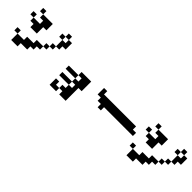

<svg xmlns="http://www.w3.org/2000/svg" viewBox="233 -2084 3533 3533"><g transform="rotate(45 2000.0 -317.5)"><path d="M750 -609.4V-692.4H833V-609.4ZM83 -526.4V-609.4H167V-526.4H333V-609.4H250V-692.4H500V-526.4H417V-359.4H250V-442.4H167V-526.4ZM83 -109.4V-192.4H167V-109.4ZM833 -609.4H917V-692.4H833V-776.4H917V-692.4H1000V-526.4H917V-442.4H833ZM250 -692.4H167V-776.4H250ZM833 -442.4V-359.4H750V-276.4H667V-192.4H583V-109.4H500V-26.4H333V57.6H167V-109.4H333V-192.4H500V-276.4H667V-359.4H750V-442.4Z M1250 -276.4V-359.4H1500V-276.4ZM1250 -109.4V-192.4H1500V-276.4H1583V-359.4H1500V-442.4H1750V-192.4H1667V140.6H1500V57.6H1417V-26.4H1500V-109.4H1583V-192.4H1500V-109.4ZM1250 -26.4H1333V57.6H1417V140.6H1250Z M2000 -359.4V-526.4H2083V-442.4H2917V-359.4H3000V-276.4H2250V-192.4H2167V-276.4H2083V-359.4Z M3750 -609.4V-692.4H3833V-609.4ZM3083 -526.4V-609.4H3167V-526.4H3333V-609.4H3250V-692.4H3500V-526.4H3417V-359.4H3250V-442.4H3167V-526.4ZM3083 -109.4V-192.4H3167V-109.4ZM3833 -609.4H3917V-692.4H3833V-776.4H3917V-692.4H4000V-526.4H3917V-442.4H3833ZM3250 -692.4H3167V-776.4H3250ZM3833 -442.4V-359.4H3750V-276.4H3667V-192.4H3583V-109.4H3500V-26.4H3333V57.6H3167V-109.4H3333V-192.4H3500V-276.4H3667V-359.4H3750V-442.4Z"/></g></svg>

Font: KH Dot Dougenzaka 12
Style: Regular
Weight: 400
Designer: Original version for X68000 by Keitarou Hiraki (http://hp.vector.co.jp/authors/VA000874/) / TrueType conversion by Homem
Version: Version 1.00.20150527